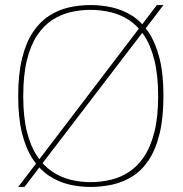

<svg xmlns="http://www.w3.org/2000/svg" viewBox="-20 -730 723 760"><path d="M77 10H52L130 -92L536 -625L537 -626L601 -710H627L550 -609L143 -77ZM338 -9Q378 -9 417 -18Q456 -27 490 -49Q524 -71 550 -109.5Q576 -148 591 -207Q606 -266 606 -349Q606 -433 591 -492.5Q576 -552 550 -590.5Q524 -629 490 -651Q456 -673 417 -682Q378 -691 338 -691Q298 -691 259.5 -682Q221 -673 187 -651Q153 -629 127 -590Q101 -551 86.5 -492Q72 -433 72 -349Q72 -267 86.5 -209Q101 -151 127 -112Q153 -73 187 -50.5Q221 -28 259.5 -18.5Q298 -9 338 -9ZM338 10Q294 10 252.5 0Q211 -10 174.5 -34Q138 -58 110.5 -99Q83 -140 67.5 -201.5Q52 -263 52 -349Q52 -437 67.5 -499.5Q83 -562 110.5 -603Q138 -644 174.5 -667.5Q211 -691 252.5 -700.5Q294 -710 338 -710Q382 -710 424 -700.5Q466 -691 502.5 -668Q539 -645 567 -604Q595 -563 611 -501Q627 -439 627 -351Q627 -263 611.5 -200Q596 -137 568.5 -96Q541 -55 504.5 -32Q468 -9 425.5 0.5Q383 10 338 10Z"/></svg>

Font: Georama ExtraCondensed Thin Thin
Style: Regular
Weight: 250
Version: Version 1.001